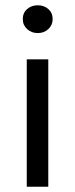

<svg xmlns="http://www.w3.org/2000/svg" viewBox="-20 -712 286 732"><path d="M124 -585.9Q100.1 -585.9 83.5 -601.1Q66.9 -616.2 66.9 -639.2Q66.9 -663.1 83.5 -677.5Q100.1 -691.9 124 -691.9Q147.9 -691.9 164.3 -677.5Q180.7 -663.1 180.7 -639.2Q180.7 -616.2 164.3 -601.1Q147.9 -585.9 124 -585.9ZM82 -485.8H164.1V0H82Z"/></svg>

Font: Pyidaungsu Numbers
Style: Regular
Weight: 400
Designer: Sun Tun
Foundry: MCF
Version: Version 2.053; ttfautohint (v1.8.2)